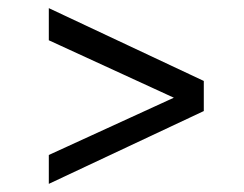

<svg xmlns="http://www.w3.org/2000/svg" viewBox="-20 -576 600 472"><path d="M100 -124V-195L458 -359L481 -343V-303ZM100 -477V-556L481 -377V-330L457 -313Z"/></svg>

Font: Roboto Serif 20pt SemiCondensed
Style: Regular
Weight: 400
Width: 4
Version: Version 1.008